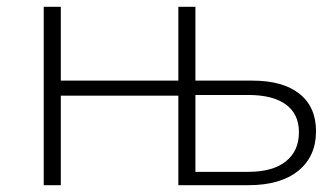

<svg xmlns="http://www.w3.org/2000/svg" viewBox="-20 -542 978 562"><path d="M719 -306Q808 -306 856.5 -267.5Q905 -229 905 -158Q905 -84 853 -42Q801 0 708 0H502V-262H158V0H108V-522H158V-306H502V-522H552V-306ZM707 -39Q778 -39 816.5 -69.5Q855 -100 855 -155Q855 -208 817 -236Q779 -264 707 -264H552V-39Z"/></svg>

Font: mBank Light
Style: Regular
Weight: 300
Designer: Julieta Ulanovsky
Foundry: Julieta Ulanovsky
Version: Version 7.200;PS 007.200;hotconv 1.0.88;makeotf.lib2.5.64775